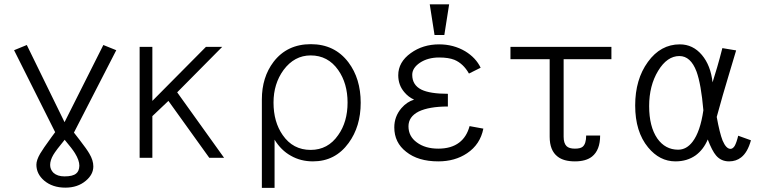

<svg xmlns="http://www.w3.org/2000/svg" viewBox="-20 -738 3561 899"><path d="M105.5 -527.3 45.9 -502.9 238.3 -119.1 221.7 -96.7Q179.7 -39.1 168 -18.6Q150.4 11.7 150.4 33.2Q150.4 76.2 186.5 107.4Q225.6 140.6 286.1 140.6Q343.8 140.6 381.8 108.4Q417 79.1 417 41Q417 12.7 398.4 -18.6Q386.7 -39.1 353.5 -82L326.2 -117.2L524.4 -502.9L463.9 -527.3L282.2 -166ZM283.2 -84V-83Q319.3 -40 331.1 -20.5Q351.6 12.7 351.6 38.1Q350.6 63.5 336.9 74.2Q321.3 87.9 282.2 87.9Q249 87.9 230.5 71.3Q214.8 55.7 214.8 34.2Q214.8 12.7 229.5 -12.7Q242.2 -34.2 283.2 -84Z M633.8 1H693.4V-194.3L768.6 -265.6L960 1H1029.3L809.6 -305.7L1020.5 -518.6H944.3L693.4 -265.6V-518.6H633.8Z M1206.1 141.6H1265.6V-84Q1295.9 -34.2 1341.8 -8.8Q1387.7 17.6 1445.3 17.6Q1549.8 17.6 1612.3 -68.4Q1668.9 -145.5 1668.9 -256.8Q1668.9 -370.1 1611.3 -446.3Q1546.9 -531.2 1435.5 -531.2Q1324.2 -531.2 1260.7 -448.2Q1206.1 -376 1206.1 -272.5ZM1434.6 -478.5Q1515.6 -478.5 1563.5 -410.2Q1607.4 -347.7 1607.4 -257.8Q1607.4 -167 1563.5 -105.5Q1515.6 -36.1 1434.6 -36.1Q1351.6 -36.1 1303.7 -105.5Q1260.7 -167 1260.7 -257.8Q1260.7 -345.7 1307.6 -410.2Q1358.4 -478.5 1434.6 -478.5Z M2036.1 -530.3Q1960 -530.3 1903.3 -489.3Q1844.7 -447.3 1844.7 -385.7Q1844.7 -339.8 1873 -306.6Q1892.6 -283.2 1918.9 -271.5Q1885.7 -261.7 1859.4 -231.4Q1826.2 -192.4 1826.2 -141.6Q1826.2 -70.3 1881.8 -27.3Q1937.5 17.6 2032.2 17.6Q2110.4 17.6 2167 -20.5Q2228.5 -61.5 2243.2 -135.7L2178.7 -147.5Q2165 -96.7 2129.9 -70.3Q2092.8 -42 2032.2 -42Q1970.7 -42 1931.6 -71.3Q1892.6 -99.6 1892.6 -146.5Q1892.6 -191.4 1940.4 -215.8Q1989.3 -239.3 2077.1 -239.3V-298.8Q1993.2 -298.8 1953.1 -318.4Q1910.2 -339.8 1910.2 -387.7Q1910.2 -419.9 1946.3 -444.3Q1983.4 -468.8 2036.1 -468.8Q2080.1 -468.8 2107.4 -458Q2149.4 -440.4 2175.8 -393.6L2230.5 -420.9Q2208 -467.8 2158.2 -498Q2103.5 -530.3 2036.1 -530.3ZM2083 -717.8H1992.2L2014.6 -574.2H2060.5Z M2790 -103.5Q2790 -35.2 2752 -4.9Q2723.6 17.6 2671.9 17.6Q2619.1 17.6 2590.8 -4.9Q2553.7 -33.2 2553.7 -97.7V-460.9H2370.1V-518.6H2842.8V-460.9H2619.1V-97.7Q2619.1 -67.4 2632.8 -53.7Q2644.5 -42 2671.9 -42Q2697.3 -42 2708 -50.8Q2724.6 -64.5 2724.6 -103.5Z M3426.8 -502 3362.3 -512.7Q3349.6 -462.9 3337.9 -422.9Q3329.1 -394.5 3316.4 -352.5Q3307.6 -431.6 3266.6 -480.5Q3224.6 -530.3 3163.1 -530.3Q3073.2 -530.3 3013.7 -448.2Q2954.1 -366.2 2954.1 -244.1Q2954.1 -121.1 3014.6 -47.9Q3068.4 17.6 3142.6 17.6Q3197.3 17.6 3237.3 -10.7Q3274.4 -38.1 3293.9 -85Q3314.5 -31.2 3333 -9.8Q3356.4 17.6 3393.6 17.6Q3426.8 17.6 3450.2 -1Q3480.5 -24.4 3496.1 -81.1L3436.5 -102.5Q3428.7 -70.3 3419.9 -54.7Q3411.1 -41 3400.4 -41Q3379.9 -41 3363.3 -80.1Q3349.6 -115.2 3335.9 -190.4Q3348.6 -238.3 3364.3 -292Q3373 -322.3 3390.6 -380.9ZM3161.1 -475.6Q3213.9 -475.6 3241.2 -403.3Q3262.7 -344.7 3273.4 -221.7Q3258.8 -121.1 3222.7 -74.2Q3194.3 -37.1 3155.3 -37.1Q3094.7 -37.1 3057.6 -89.8Q3019.5 -145.5 3019.5 -241.2Q3019.5 -336.9 3061.5 -406.2Q3103.5 -475.6 3161.1 -475.6Z"/></svg>

Font: Dotum
Style: Regular
Weight: 400
Version: Version 2.21